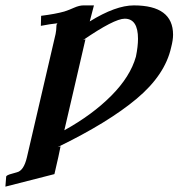

<svg xmlns="http://www.w3.org/2000/svg" viewBox="-71 -465 668 719"><path d="M396 -395Q356.9 -395 240.2 -314.9L249 -317.9Q232.9 -247.1 204.8 -127Q176.8 -6.8 169.9 22.9Q274.9 -35.2 345.9 -106.7Q417 -178.2 438 -252.9Q445.8 -291 445.8 -319.8Q445.8 -395 396 -395ZM280.8 -444.8 265.1 -384.8Q362.3 -444.8 430.2 -444.8Q577.1 -444.8 577.1 -335Q577.1 -314.9 569.8 -287.1Q546.9 -184.1 440.4 -95Q334 -5.9 145 85.9L155.8 83Q150.9 109.9 132.8 187L-50.8 233.9L-47.9 196.8Q-47.9 190.9 -24.9 185.1L-7.8 180.2Q18.1 174.3 29.8 124L137.2 -337.9Q140.1 -353 140.1 -363.8Q140.1 -376 145 -377.9Q116.2 -375 82 -368.2L83 -405.8Q137.2 -412.6 169.9 -421.9Q188 -427.7 206.1 -436Q226.1 -444.8 241.2 -444.8Z"/></svg>

Font: Linux Libertine
Style: Semibold Italic
Weight: 600
Italic angle: -11.5°
Designer: Philipp H. Poll
Foundry: Philipp H. Poll
Version: Version 5.1.2 ; ttfautohint (v0.9)